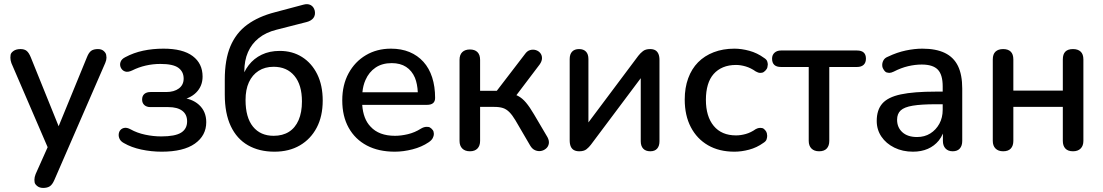

<svg xmlns="http://www.w3.org/2000/svg" viewBox="-20 -736 5416 943"><path d="M192 187Q174 187 162.5 177.5Q151 168 150 159Q149 150 149 147Q149 134 155 119L214 -13L36 -426Q31 -440 31 -453Q31 -456 32 -466Q33 -476 46 -485.5Q59 -495 81 -495Q100 -495 111 -486Q122 -477 131 -455L268 -116L407 -455Q416 -478 428 -486.5Q440 -495 461 -495Q479 -495 489.5 -485.5Q500 -476 501.5 -466.5Q503 -457 503 -453Q503 -441 497 -427L247 148Q237 171 224.5 179Q212 187 192 187Z M774 9Q723 9 674 -1.5Q625 -12 589 -33Q574 -41 568 -52.5Q562 -64 563 -76.5Q564 -89 571.5 -97.5Q579 -106 591.5 -108Q604 -110 621 -101Q653 -83 693 -74.5Q733 -66 772 -66Q840 -66 869.5 -84.5Q899 -103 899 -140Q899 -174 875 -192Q851 -210 807 -210H719Q700 -210 689 -220Q678 -230 678 -247Q678 -265 689 -274.5Q700 -284 719 -284H796Q835 -284 858.5 -301.5Q882 -319 882 -350Q882 -384 856 -403Q830 -422 768 -422Q731 -422 696 -414Q661 -406 629 -390Q608 -380 594 -385Q580 -390 573.5 -403.5Q567 -417 572 -431.5Q577 -446 595 -455Q636 -477 683 -487Q730 -497 783 -497Q878 -497 926.5 -460.5Q975 -424 975 -360Q975 -313 943.5 -281.5Q912 -250 860 -244V-257Q921 -254 957 -221.5Q993 -189 993 -136Q993 -70 937 -30.5Q881 9 774 9Z M1328 9Q1253 9 1198 -22.5Q1143 -54 1113.5 -116.5Q1084 -179 1084 -271V-345Q1084 -443 1111.5 -508.5Q1139 -574 1194 -614.5Q1249 -655 1331 -676L1470 -713Q1491 -719 1506 -711Q1521 -703 1526 -683Q1530 -662 1519.5 -648Q1509 -634 1487 -628L1338 -590Q1286 -577 1251 -549Q1216 -521 1198 -480Q1180 -439 1180 -386V-340H1165Q1176 -383 1201.5 -416Q1227 -449 1265.5 -467.5Q1304 -486 1354 -486Q1416 -486 1463.5 -456Q1511 -426 1538 -371.5Q1565 -317 1565 -242Q1565 -165 1535.5 -109Q1506 -53 1453 -22Q1400 9 1328 9ZM1324 -69Q1368 -69 1399 -88.5Q1430 -108 1446.5 -146Q1463 -184 1463 -238Q1463 -319 1426 -363.5Q1389 -408 1324 -408Q1281 -408 1250 -388Q1219 -368 1202.5 -332Q1186 -296 1186 -245Q1186 -159 1222.5 -114Q1259 -69 1324 -69Z M1919 9Q1839 9 1781.5 -21.5Q1724 -52 1692.5 -108.5Q1661 -165 1661 -243Q1661 -319 1692 -376Q1723 -433 1777 -465Q1831 -497 1900 -497Q1951 -497 1991 -480.5Q2031 -464 2059.5 -432.5Q2088 -401 2102.5 -356Q2117 -311 2117 -255Q2117 -238 2107 -229.5Q2097 -221 2077 -221H1759Q1764 -151 1800 -114Q1841 -69 1920 -69Q1950 -69 1983.5 -77Q2017 -85 2047 -104Q2062 -113 2075 -113Q2076 -113 2083.5 -112.5Q2091 -112 2099.5 -104Q2108 -96 2109.5 -88.5Q2111 -81 2111 -78Q2111 -69 2105.5 -58Q2100 -47 2085 -37Q2051 -14 2006 -2.5Q1961 9 1919 9ZM2018 -354Q2003 -389 1974.5 -407.5Q1946 -426 1904 -426Q1857 -426 1824.5 -404Q1792 -382 1775 -343Q1763 -316 1760 -283H2032Q2030 -324 2018 -354Z M2288 7Q2264 7 2250.5 -6.5Q2237 -20 2237 -44V-442Q2237 -467 2250.5 -480Q2264 -493 2288 -493Q2312 -493 2325 -480Q2338 -467 2338 -442V-290H2420L2558 -470Q2569 -486 2583.5 -490Q2598 -494 2611.5 -490Q2625 -486 2633.5 -475.5Q2642 -465 2642 -450.5Q2642 -436 2631 -420L2500 -247L2475 -279Q2503 -276 2524 -265Q2545 -254 2563.5 -232Q2582 -210 2603 -174L2669 -62Q2678 -45 2675.5 -30.5Q2673 -16 2662 -6.5Q2651 3 2637 5.5Q2623 8 2608.5 2Q2594 -4 2584 -21L2511 -146Q2496 -171 2481.5 -185.5Q2467 -200 2450 -205.5Q2433 -211 2407 -211H2338V-44Q2338 -20 2325 -6.5Q2312 7 2288 7Z M2825 7Q2810 7 2799.5 1.5Q2789 -4 2783.5 -16Q2778 -28 2778 -47V-446Q2778 -470 2790 -482.5Q2802 -495 2824 -495Q2846 -495 2858 -482.5Q2870 -470 2870 -446V-100H2844L3115 -462Q3125 -475 3138 -485Q3151 -495 3173 -495Q3188 -495 3198 -489.5Q3208 -484 3213.5 -472Q3219 -460 3219 -441V-42Q3219 -19 3207.5 -6Q3196 7 3174 7Q3151 7 3139 -6Q3127 -19 3127 -42V-388H3154L2882 -25Q2873 -13 2860.5 -3Q2848 7 2825 7Z M3587 9Q3512 9 3457.5 -22.5Q3403 -54 3373 -111.5Q3343 -169 3343 -247Q3343 -305 3360 -351.5Q3377 -398 3408.5 -430Q3440 -462 3485.5 -479.5Q3531 -497 3587 -497Q3622 -497 3660.5 -486.5Q3699 -476 3732 -452Q3745 -444 3748 -435Q3751 -426 3751 -419Q3751 -414 3749 -405.5Q3747 -397 3738.5 -388.5Q3730 -380 3723 -379Q3716 -378 3714 -378Q3704 -378 3692 -385Q3668 -402 3643 -409.5Q3618 -417 3595 -417Q3559 -417 3531.5 -405.5Q3504 -394 3485 -372.5Q3466 -351 3456.5 -319Q3447 -287 3447 -246Q3447 -164 3485.5 -117.5Q3524 -71 3595 -71Q3618 -71 3643 -78Q3668 -85 3692 -102Q3703 -108 3713 -108Q3716 -108 3723 -107Q3730 -106 3737.5 -97.5Q3745 -89 3746.5 -81Q3748 -73 3748 -69Q3748 -61 3745 -51.5Q3742 -42 3729 -34Q3697 -11 3659.5 -1Q3622 9 3587 9Z M4003 7Q3979 7 3965.5 -6.5Q3952 -20 3952 -44V-407H3816Q3772 -407 3772 -448Q3772 -466 3784 -477Q3796 -488 3816 -488H4189Q4233 -488 4233 -448Q4233 -428 4221.5 -417.5Q4210 -407 4189 -407H4053V-44Q4053 -20 4040.5 -6.5Q4028 7 4003 7Z M4464 9Q4413 9 4372.5 -11Q4332 -31 4309 -65Q4286 -99 4286 -142Q4286 -196 4313.5 -227.5Q4341 -259 4404.5 -272.5Q4468 -286 4576 -286H4610V-312Q4610 -369 4586 -394Q4562 -419 4507 -419Q4475 -419 4440.5 -411Q4406 -403 4369 -384Q4357 -378 4347 -378Q4343 -378 4335.5 -380Q4328 -382 4321 -392.5Q4314 -403 4313.5 -409.5Q4313 -416 4313 -417Q4313 -429 4319.5 -440.5Q4326 -452 4342 -458Q4386 -479 4429 -488Q4472 -497 4510 -497Q4577 -497 4620.5 -476Q4664 -455 4685 -412Q4706 -369 4706 -301V-44Q4706 -20 4694 -6.5Q4682 7 4659 7Q4637 7 4624 -6.5Q4611 -20 4611 -44V-80Q4603 -61 4591 -46Q4569 -19 4537 -5Q4505 9 4464 9ZM4463 -217Q4421 -210 4403.5 -193.5Q4386 -177 4386 -148Q4386 -110 4412 -86.5Q4438 -63 4484 -63Q4521 -63 4549 -80.5Q4577 -98 4593.5 -128Q4610 -158 4610 -197V-224H4577Q4505 -224 4463 -217Z M4907 7Q4883 7 4869.5 -6.5Q4856 -20 4856 -44V-444Q4856 -470 4869.5 -482.5Q4883 -495 4907 -495Q4931 -495 4944 -482.5Q4957 -470 4957 -444V-291H5200V-444Q5200 -470 5212.5 -482.5Q5225 -495 5250 -495Q5274 -495 5287.5 -482.5Q5301 -470 5301 -444V-44Q5301 -20 5287.5 -6.5Q5274 7 5250 7Q5225 7 5212.5 -6.5Q5200 -20 5200 -44V-211H4957V-44Q4957 -20 4944.5 -6.5Q4932 7 4907 7Z"/></svg>

Font: Nunito SemiBold
Style: Regular
Weight: 600
Designer: Vernon Adams
Foundry: Vernon Adams
Version: Version 3.602